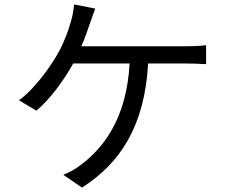

<svg xmlns="http://www.w3.org/2000/svg" viewBox="-20 -812 1040 871"><path d="M412 -773 316 -792C314 -766 309 -738 301 -712C290 -674 272 -622 244 -572C210 -511 138 -409 66 -357L145 -310C204 -358 271 -449 312 -524H568C554 -270 446 -139 348 -65C326 -47 295 -30 267 -19L352 39C524 -71 636 -238 652 -524H821C844 -524 883 -523 915 -521V-607C886 -603 846 -602 821 -602H349C365 -638 377 -674 387 -703C394 -724 404 -750 412 -773Z"/></svg>

Font: Source Han Sans TC
Style: Regular
Weight: 400
Designer: Ryoko NISHIZUKA 西塚涼子 (kana, bopomofo & ideographs); Paul D. Hunt (Latin, Greek & Cyrillic); Sandoll Communications 산돌커뮤니
Foundry: Adobe
Version: Version 2.002;hotconv 1.0.116;makeotfexe 2.5.65601